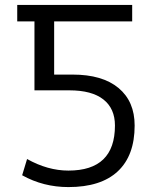

<svg xmlns="http://www.w3.org/2000/svg" viewBox="-20 -750 617 780"><path d="M50 -730H517V-663H200V-447H275Q396 -447 461.5 -392.5Q527 -338 527 -240Q527 -118 458.5 -54Q390 10 258 10Q156 10 70 -38L90 -104Q174 -57 258 -57Q447 -57 447 -240Q447 -309 400 -346Q353 -383 262 -383H120V-663H50Z"/></svg>

Font: Mplus 1p
Style: Regular
Weight: 400
Version: Version 1.061